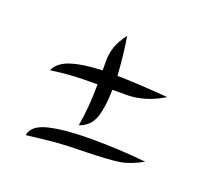

<svg xmlns="http://www.w3.org/2000/svg" viewBox="-77 -508 640 582"><g transform="rotate(20 242.5 -217.0)"><path d="M208 -242Q160 -242 131 -240.5Q102 -239 58 -233Q69 -260 107.5 -272.5Q146 -285 208 -287V-318Q208 -341 215 -362.5Q222 -384 242 -411Q251 -361 256 -287Q316 -286 420 -278Q361 -242 301 -242H256Q255 -185 243.5 -151.5Q232 -118 197 -106Q208 -168 208 -242ZM244 -80Q341 -80 424 -71Q384 -49 352.5 -44Q321 -39 245 -37Q182 -36 152 -33.5Q122 -31 56 -23Q61 -56 112.5 -68Q164 -80 244 -80Z"/></g></svg>

Font: Dancing Script
Style: Bold
Weight: 700
Designer: Pablo Impallari
Foundry: Pablo Impallari
Version: Version 2.000